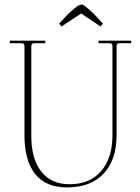

<svg xmlns="http://www.w3.org/2000/svg" viewBox="-20 -808 614 840"><path d="M249 -692 239 -705 280 -749Q307 -773 318 -780.5Q329 -788 339 -788Q348 -788 391 -747L430 -705L420 -692L335 -749ZM273 12Q181 12 134 -46.5Q87 -105 87 -217V-607Q87 -619 73 -619H23V-630H178V-619H131Q117 -619 117 -607V-213Q117 -113 160.5 -57.5Q204 -2 285 -2Q373 -2 422.5 -59.5Q472 -117 472 -217V-607Q472 -619 458 -619H411V-630H554V-619H504Q490 -619 490 -608V-217Q490 -108 433 -48Q376 12 273 12Z"/></svg>

Font: Arapey Thin-Display
Style: Regular
Weight: 100
Designer: Eduardo Rodriguez Tunni
Foundry: Eduardo Rodriguez Tunni
Version: Version 4.000